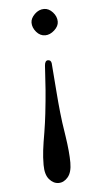

<svg xmlns="http://www.w3.org/2000/svg" viewBox="-50 -467 388 729"><g transform="rotate(-5 144.0 -102.5)"><path d="M92.8 155.8Q92.8 127 96.2 99.4Q99.6 71.8 106.4 33.2Q112.3 -2.9 116.2 -37.1Q122.1 -89.4 125 -127Q127.9 -168.9 129.2 -191.9Q130.4 -214.8 130.9 -219.2Q132.3 -238.8 144 -238.8Q155.3 -238.8 157.2 -226.1L160.2 -187.5L166 -113.3Q168.9 -74.2 172.9 -37.1Q175.8 -5.9 185.5 54.7Q194.8 116.2 194.8 155.8Q194.8 192.9 179.4 210.9Q164.1 229 144 229Q124 229 108.4 210.9Q92.8 192.9 92.8 155.8ZM193.8 -381.8Q193.8 -364.3 177 -349.1Q160.2 -334 142.1 -334Q122.6 -334 108.4 -350.6Q94.2 -367.2 94.2 -386.2Q94.2 -402.8 110.1 -418.5Q126 -434.1 146 -434.1Q164.1 -434.1 179 -417.7Q193.8 -401.4 193.8 -381.8Z"/></g></svg>

Font: Linux Libertine Display G
Style: Regular
Weight: 400
Designer: Philipp H. Poll
Foundry: Philipp H. Poll
Version: Version 5.0.9